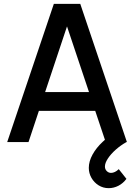

<svg xmlns="http://www.w3.org/2000/svg" viewBox="-20 -740 698 1000"><path d="M546 240Q517 240 493.5 225.2Q470 210.5 456.2 186.2Q442.5 162 442.5 134.5Q442.5 100.5 462 65Q481.5 29.5 515 -1.5Q520.5 -7 526.5 -12L476 -162.5H182.5L128.5 0H17.5L260.5 -720H398L641 0H638.5Q608 17 582.5 39.8Q557 62.5 541.8 85.8Q526.5 109 526.5 127.5Q526.5 141.5 536 151Q545.5 160.5 558.5 160.5Q568 160.5 578.5 155.5Q589 150.5 598.5 141L638.5 191.5Q621 215 596.8 227.5Q572.5 240 546 240ZM443.5 -260.5 329 -602.5 215 -260.5Z"/></svg>

Font: Vela Sans SemBd
Style: Regular
Weight: 600
Designer: Principal design: Mikhail Sharanda - project Manrope.
Design modification: Ravid Balaliev
Foundry: Mikhail Sharanda
Version: Version 1.001